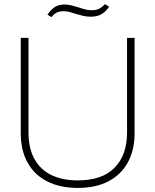

<svg xmlns="http://www.w3.org/2000/svg" viewBox="-20 -915 763 943"><path d="M82 -260V-729H120V-264Q120 -186 149.5 -133.5Q179 -81 233 -55Q287 -29 362 -29Q482 -29 543 -91.5Q604 -154 604 -264V-729H641V-260Q641 -179 608.5 -118.5Q576 -58 513.5 -25Q451 8 362 8Q276 8 213 -23.5Q150 -55 116 -115.5Q82 -176 82 -260ZM348 -848Q334 -853 319.5 -856.5Q305 -860 292 -860Q273 -860 259 -853.5Q245 -847 233 -831L213 -843Q232 -870 251 -881.5Q270 -893 299 -893Q312 -893 329 -889Q346 -885 362 -880Q385 -872 402 -868Q419 -864 435 -865Q452 -865 467.5 -872.5Q483 -880 495 -895L516 -882Q498 -856 477 -844.5Q456 -833 427 -833Q406 -833 388.5 -837Q371 -841 348 -848Z"/></svg>

Font: Mona Sans VF XLt
Style: Regular
Weight: 200
Designer: Deni Anggara
Foundry: GitHub
Version: Version 2.000;Glyphs 3.2.3 (3260)